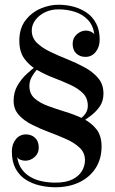

<svg xmlns="http://www.w3.org/2000/svg" viewBox="-20 -780 486 810"><path d="M114 -651.5Q114 -620.5 135.8 -599.2Q157.5 -578 192 -561.5Q226.5 -545 265.2 -529.5Q304 -514 338.5 -495Q373 -476 394.8 -449.8Q416.5 -423.5 416.5 -385Q416.5 -354 401 -331.2Q385.5 -308.5 361 -290.2Q336.5 -272 309.5 -254L294.5 -257Q318 -275.5 334.2 -292.8Q350.5 -310 350.5 -333Q350.5 -366 329.8 -386.8Q309 -407.5 276 -422.5Q243 -437.5 206 -451.8Q169 -466 136 -485Q103 -504 82.2 -533.2Q61.5 -562.5 61.5 -608Q61.5 -660 87.2 -693.8Q113 -727.5 151 -743.8Q189 -760 226.5 -760Q259.5 -760 290.5 -751.8Q321.5 -743.5 346.5 -726Q371.5 -708.5 386 -680.5Q400.5 -652.5 400.5 -612.5Q400.5 -582 383.8 -561Q367 -540 340.5 -540Q317.5 -540 302 -554.2Q286.5 -568.5 286.5 -595.5Q286.5 -619.5 304 -635.2Q321.5 -651 343.5 -651Q354 -651 364 -646.2Q374 -641.5 378 -635Q373 -672.5 351.2 -695.8Q329.5 -719 296.8 -729.8Q264 -740.5 226.5 -740.5Q195 -740.5 169.5 -728Q144 -715.5 129 -695.2Q114 -675 114 -651.5ZM104 -417Q104 -384.5 126 -365Q148 -345.5 182.8 -332.8Q217.5 -320 256.2 -308.2Q295 -296.5 329.8 -279.8Q364.5 -263 386.5 -235.2Q408.5 -207.5 408.5 -162Q408.5 -110 383.8 -71.2Q359 -32.5 315 -11.2Q271 10 213.5 10Q180.5 10 148 2.5Q115.5 -5 88.8 -22Q62 -39 46 -68.2Q30 -97.5 30 -141Q30 -172 46.8 -192.5Q63.5 -213 89.5 -213Q112.5 -213 128 -198.5Q143.5 -184 143.5 -157Q143.5 -133 126 -117.5Q108.5 -102 86.5 -102Q76 -102 66.2 -106Q56.5 -110 52.5 -117.5Q57 -86.5 72.2 -65.8Q87.5 -45 110 -32.5Q132.5 -20 159.2 -14.8Q186 -9.5 213.5 -9.5Q258 -9.5 285.5 -23.2Q313 -37 325.8 -58.8Q338.5 -80.5 338.5 -104Q338.5 -135 316.8 -156Q295 -177 260.8 -192.5Q226.5 -208 188 -222.2Q149.5 -236.5 115.2 -253.8Q81 -271 59.2 -295.2Q37.5 -319.5 37.5 -355Q37.5 -391.5 53.8 -419.2Q70 -447 91.8 -467Q113.5 -487 130.5 -500H147.5Q143 -494.5 132.5 -482.5Q122 -470.5 113 -453.8Q104 -437 104 -417Z"/></svg>

Font: Bodoni Moda
Style: Regular
Weight: 400
Designer: Owen Earl
Foundry: indestructible type
Version: Version 2.005